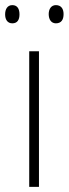

<svg xmlns="http://www.w3.org/2000/svg" viewBox="-32 -729 268 749"><path d="M-12 -673C-12 -653 -3 -638 16 -638C36 -638 44 -652 44 -673C44 -694 36 -709 16 -709C-3 -709 -12 -693 -12 -673ZM158 -674C158 -653 168 -638 186 -638C207 -638 216 -652 216 -674C216 -694 207 -709 186 -709C168 -709 158 -694 158 -674ZM120 0V-529H82V0Z"/></svg>

Font: Noto Sans Devanagari SemiCondensed ExtraLight
Style: Regular
Weight: 200
Width: 4
Designer: Jelle Bosma - Monotype Design Team
Foundry: Monotype Imaging Inc.
Version: Version 2.004